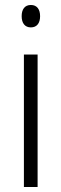

<svg xmlns="http://www.w3.org/2000/svg" viewBox="-20 -844 246 771"><path d="M104 -824C79 -824 67 -806 67 -779C67 -751 80 -734 104 -734C128 -734 141 -751 141 -779C141 -806 129 -824 104 -824ZM131 -625H76V-93H131Z"/></svg>

Font: Noto Sans Kannada UI Condensed Light
Style: Regular
Weight: 300
Width: 3
Designer: Jelle Bosma - Monotype Design Team
Foundry: Monotype Imaging Inc.
Version: Version 2.005